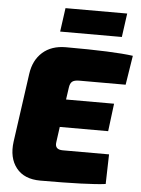

<svg xmlns="http://www.w3.org/2000/svg" viewBox="-60 -941 726 992"><g transform="rotate(5 303.5 -445.5)"><path d="M542 -772H222L239 -895H559ZM583 -528H343Q317 -528 306 -519Q295 -510 292 -488L283 -425H532L514 -281H263L252 -201Q246 -162 289 -162H529L525 -8Q436 4 187 4Q103 4 62 -48Q21 -100 32 -184L82 -541Q92 -612 138 -653Q184 -694 259 -694Q507 -694 607 -680Z"/></g></svg>

Font: Exo 2.0 Black
Style: Italic
Weight: 900
Italic angle: -8°
Designer: Natanael Gama
Version: Version 1.001;PS 001.001;hotconv 1.0.70;makeotf.lib2.5.58329